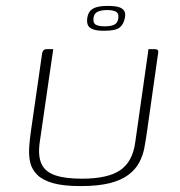

<svg xmlns="http://www.w3.org/2000/svg" viewBox="-20 -626 607 649"><path d="M477 -182Q473 -153 468 -126.5Q463 -100 450.5 -76.5Q438 -53 414 -35Q390 -17 351 -7Q312 3 252 3Q194 3 159 -7Q124 -17 106 -35Q88 -53 82.5 -75.5Q77 -98 78.5 -125Q80 -152 84 -179L121 -436Q122 -446 124 -451Q126 -456 129.5 -458Q133 -460 140 -460H160L114 -143Q108 -98 120.5 -71.5Q133 -45 166.5 -33.5Q200 -22 257 -22Q344 -22 386 -50.5Q428 -79 437 -144L482 -460H500Q508 -460 511.5 -458Q515 -456 515 -451Q515 -446 513 -436ZM332 -522Q307 -522 294 -527Q281 -532 277 -541.5Q273 -551 275 -565Q277 -579 284 -588Q291 -597 305.5 -601.5Q320 -606 344 -606Q370 -606 383 -601.5Q396 -597 400.5 -588Q405 -579 402 -565Q398 -544 384.5 -533Q371 -522 332 -522ZM334 -537Q354 -537 366 -542.5Q378 -548 380 -565Q382 -581 372 -586.5Q362 -592 342 -592Q323 -592 310.5 -586.5Q298 -581 296 -565Q294 -548 304 -542.5Q314 -537 334 -537Z"/></svg>

Font: Genos ExtraLight
Style: Italic
Weight: 250
Italic angle: -8°
Designer: Robert E. Leuschke
Foundry: Robert E. Leuschke
Version: Version 1.010